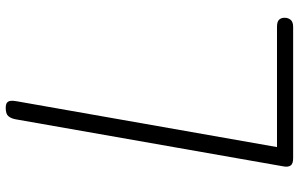

<svg xmlns="http://www.w3.org/2000/svg" viewBox="-202 -816 1019 654"><g transform="rotate(-90 307.0 -489.5)"><path d="M66.5 -31.5 227 -944.5Q230 -961 237.8 -970Q245.5 -979 265.5 -979Q278 -979 283.5 -974.8Q289 -970.5 290 -962.2Q291 -954 288.5 -941L132.5 -55H542Q559.5 -55 566.2 -48Q573 -41 573 -29.5Q573 -17 566 -8.5Q559 0 542 0H94.5Q76 0 70 -8.2Q64 -16.5 66.5 -31.5Z"/></g></svg>

Font: Edu QLD Hand
Style: Regular
Weight: 400
Designer: Tina and Corey Anderson, Eben Sorkin
Foundry: Sorkin Type Co.
Version: Version 2.000